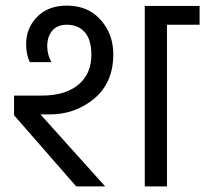

<svg xmlns="http://www.w3.org/2000/svg" viewBox="-20 -663 730 683"><path d="M163 -442H86Q73 -469 73 -506Q73 -563 112 -603Q151 -643 218 -643Q293 -643 338 -592.5Q383 -542 383 -470Q383 -369 315.5 -312.5Q248 -256 157 -256H124L354 0H251L30 -253V-323H129Q212 -323 258.5 -361.5Q305 -400 305 -468Q305 -522 281.5 -548.5Q258 -575 218 -575Q183 -575 165.5 -553.5Q148 -532 148 -499Q148 -468 163 -442ZM495 -642H690V-575H574V0H495Z"/></svg>

Font: Hind
Style: Regular
Weight: 400
Designer: Manushi Parikh, Satya Rajpurohit
Foundry: Indian Type Foundry
Version: Version 2.000;PS 1.0;hotconv 1.0.79;makeotf.lib2.5.61930